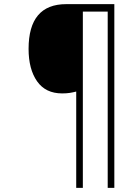

<svg xmlns="http://www.w3.org/2000/svg" viewBox="-20 -780 663 927"><path d="M348 127V-338Q333 -334 317 -331.5Q301 -329 280 -329Q200 -329 159 -387.5Q118 -446 118 -544Q118 -760 300 -760H532V127H500V-724H380V127Z"/></svg>

Font: Noto Sans Disp ExtLt
Style: Italic
Weight: 200
Italic angle: -12°
Designer: Monotype Design Team
Foundry: Monotype Imaging Inc.
Version: Version 2.000;GOOG;noto-source:20170915:90ef993387c0